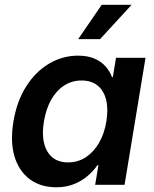

<svg xmlns="http://www.w3.org/2000/svg" viewBox="-20 -770 643 800"><path d="M214.8 10.3Q148.9 10.3 103.8 -23.4Q58.6 -57.1 40.3 -118.7Q22 -180.2 36.1 -264.2Q50.3 -349.1 89.4 -410.4Q128.4 -471.7 184.6 -504.9Q240.7 -538.1 305.2 -538.1Q345.2 -538.1 373.5 -525.9Q401.9 -513.7 419.7 -493.4Q437.5 -473.1 446.8 -448.7H450.2L463.4 -529.3H586.4L499 0H376.5L390.1 -81.5H385.7Q368.2 -56.2 343.3 -35.4Q318.4 -14.6 286.4 -2.2Q254.4 10.3 214.8 10.3ZM263.7 -93.3Q304.7 -93.3 337.4 -114.7Q370.1 -136.2 392.6 -174.8Q415 -213.4 423.3 -264.6Q431.6 -316.4 422.1 -354.5Q412.6 -392.6 386.7 -413.6Q360.8 -434.6 319.8 -434.6Q279.8 -434.6 247.6 -413.8Q215.3 -393.1 193.6 -355Q171.9 -316.9 163.1 -264.6Q154.3 -212.4 163.6 -173.8Q172.9 -135.3 198.2 -114.3Q223.6 -93.3 263.7 -93.3ZM305.7 -606.9 403.8 -750H528.3L397 -606.9Z"/></svg>

Font: Inter 24pt SemiBold
Style: Italic
Weight: 600
Italic angle: -9.3988°
Designer: Rasmus Andersson
Foundry: rsms
Version: Version 4.001;git-66647c0bb